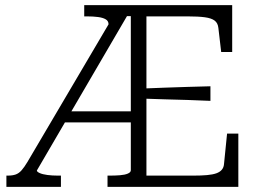

<svg xmlns="http://www.w3.org/2000/svg" viewBox="-20 -730 1009 750"><path d="M232 -295H507L515 -252H213ZM532 -384Q577 -386 621.5 -387.5Q666 -389 711.5 -390.5Q757 -392 802 -393V-336Q758 -338 713 -339.5Q668 -341 623 -342Q578 -343 532 -345ZM400 0V-44H409Q430 -44 449 -45.5Q468 -47 479.5 -52Q491 -57 491 -65V-667H476L124 -64Q124 -59 135 -54Q146 -49 165 -46.5Q184 -44 206 -44H218V0H5V-44H10Q29 -44 41.5 -48.5Q54 -53 64.5 -65Q75 -77 87 -97L404 -635Q404 -648 393 -654.5Q382 -661 363 -663.5Q344 -666 320 -666H309V-710H887V-527H844L833 -621Q831 -640 818.5 -649.5Q806 -659 780.5 -662.5Q755 -666 713 -666H552V-44H735Q766 -44 788.5 -46Q811 -48 825 -53Q839 -58 846.5 -67Q854 -76 855 -89L867 -208H911V0Z"/></svg>

Font: Roboto Serif SemiCondensed ExtraLight
Style: Regular
Weight: 250
Width: 4
Designer: Greg Gazdowicz
Foundry: Commercial Type
Version: Version 1.007